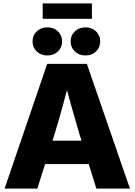

<svg xmlns="http://www.w3.org/2000/svg" viewBox="-20 -1100 785 1120"><path d="M6.8 0 255.4 -727.5H486.8L737.8 0H542L442.9 -319.3Q418.9 -399.4 395.8 -482.7Q372.6 -565.9 348.1 -661.6H394Q369.1 -565.9 346.2 -482.7Q323.2 -399.4 298.8 -319.3L197.8 0ZM177.2 -143.1V-279.3H567.9V-143.1ZM478.5 -776.4Q441.4 -776.4 416.7 -799.8Q392.1 -823.2 392.1 -858.4Q392.1 -894 416.7 -917.2Q441.4 -940.4 478.5 -940.4Q515.6 -940.4 540 -917.2Q564.5 -894 564.5 -858.4Q564.5 -823.2 540 -799.8Q515.6 -776.4 478.5 -776.4ZM256.3 -776.4Q218.8 -776.4 194.3 -799.8Q169.9 -823.2 169.9 -858.4Q169.9 -894 194.3 -917.2Q218.8 -940.4 256.3 -940.4Q293.5 -940.4 317.9 -917.2Q342.3 -894 342.3 -858.4Q342.3 -823.2 317.9 -799.8Q293.5 -776.4 256.3 -776.4ZM516.1 -1080.1V-990.2H229V-1080.1Z"/></svg>

Font: Inter 28pt ExtraBold
Style: Regular
Weight: 800
Designer: Rasmus Andersson
Foundry: rsms
Version: Version 4.001;git-66647c0bb